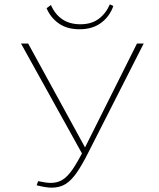

<svg xmlns="http://www.w3.org/2000/svg" viewBox="-20 -859 734 886"><path d="M218 7Q204 7 186.5 4Q169 1 149 -4L156 -23Q176 -19 189.5 -17Q203 -15 215 -15Q245 -15 268.5 -29.5Q292 -44 315 -77.5Q338 -111 367 -168L612 -658H643L389 -158Q360 -100 335 -63.5Q310 -27 283 -10Q256 7 218 7ZM361 -146 77 -658H110L381 -163ZM347 -724Q289 -724 251 -751Q213 -778 195 -821L215 -836Q233 -794 267 -770.5Q301 -747 351 -747Q402 -747 435.5 -772Q469 -797 487 -839L503 -831Q486 -783 446.5 -753.5Q407 -724 347 -724Z"/></svg>

Font: Ysabeau Office Thin
Style: Regular
Weight: 250
Designer: Christian Thalmann (Catharsis Fonts)
Version: Version 2.001;gftools[0.9.30]; featfreeze: tnum,lnum,ss02